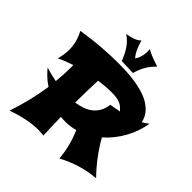

<svg xmlns="http://www.w3.org/2000/svg" viewBox="-273 -1167 1414 1414"><g transform="rotate(45 434.0 -460.0)"><path d="M862.8 -32.2Q785.2 -25.9 712.2 -3.9Q639.2 18.1 568.8 56.2Q563.5 -5.9 548.3 -64.7Q533.2 -123.5 508.8 -180.2Q460.4 -166 409.2 -166Q383.8 -166 359.9 -168.9Q360.8 -121.6 362.3 -74.5Q363.8 -27.3 366.2 20Q352.5 18.6 338.4 17.3Q324.2 16.1 309.1 16.1Q252.9 16.1 190.7 29.1Q128.4 42 60.1 65.9Q87.4 -14.6 107.2 -95.7Q127 -176.8 139.2 -259.8Q100.6 -286.1 74 -312.5Q47.4 -338.9 34.2 -356Q60.5 -347.7 89.1 -340.8Q117.7 -334 147 -328.1Q150.9 -364.7 152.8 -400.9Q154.8 -437 154.8 -474.1V-502.9Q125 -493.2 95.7 -481.9Q66.4 -470.7 39.1 -457Q46.4 -484.4 50.3 -510.3Q54.2 -536.1 54.2 -561Q54.2 -603.5 43.5 -642.6Q32.7 -681.6 13.2 -717.8Q127 -735.4 217.5 -741.7Q308.1 -748 378.9 -748Q412.1 -748 454.3 -746.3Q496.6 -744.6 541.3 -738.5Q585.9 -732.4 629.9 -720.7Q673.8 -709 710.4 -688.2Q747.1 -667.5 773.2 -637Q799.3 -606.4 808.1 -563V-561Q820.8 -568.4 832.8 -576.4Q844.7 -584.5 856.9 -594.2Q850.1 -549.8 835 -505.9Q819.8 -461.9 797.1 -420.9Q774.4 -379.9 744.9 -342.8Q715.3 -305.7 680.2 -274.9Q754.9 -143.1 862.8 -32.2ZM495.1 -561Q469.2 -561 437.5 -558.6Q405.8 -556.2 365.2 -550.8Q362.8 -492.2 361.3 -434.1Q359.9 -376 359.9 -317.9Q397.9 -322.8 431.2 -334.5Q464.4 -346.2 490 -366.7Q515.6 -387.2 532.5 -417.2Q549.3 -447.3 554.2 -488.8Q575.2 -492.7 595.9 -496.1Q616.7 -499.5 638.2 -503.9V-504.9Q627 -518.6 614.7 -529.1Q602.5 -539.6 586.4 -546.6Q570.3 -553.7 548.3 -557.4Q526.4 -561 495.1 -561ZM600.1 -932.1Q563.5 -897 541.3 -857.9Q519 -818.8 506.8 -772L386.2 -776.4Q376.5 -801.3 365 -825Q353.5 -848.6 339.1 -869.9Q324.7 -891.1 307.1 -908.9Q289.6 -926.8 268.1 -939.9Q283.2 -942.9 299.1 -946.5Q314.9 -950.2 330.1 -955.3Q345.2 -960.4 358.4 -967.8Q371.6 -975.1 380.9 -986.3Q393.1 -946.8 406.2 -916.3Q419.4 -885.7 441.9 -859.4Q451.2 -872.6 457.5 -887.9Q463.9 -903.3 467.3 -919.9Q470.7 -936.5 471.2 -952.9Q471.7 -969.2 469.2 -984.4Q483.4 -976.1 500 -968.8Q516.6 -961.4 533.7 -954.8Q550.8 -948.2 567.9 -942.6Q585 -937 600.1 -932.1Z"/></g></svg>

Font: Shojumaru
Style: Regular
Weight: 400
Version: Version 1.001